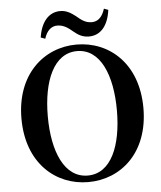

<svg xmlns="http://www.w3.org/2000/svg" viewBox="-63 -1009 910 1082"><g transform="rotate(-5 392.5 -468.0)"><path d="M196 -816 221 -807C235 -852 261 -875 294 -875C333 -875 359 -853 383 -833C405 -815 429 -798 468 -798C533 -798 577 -848 589 -938L565 -947C551 -903 528 -877 490 -877C452 -877 428 -899 404 -919C380 -937 355 -955 318 -955C254 -955 209 -904 196 -816ZM393 19C578 19 738 -118 738 -370C738 -623 577 -759 393 -759C209 -759 48 -621 48 -370C48 -117 209 19 393 19ZM393 -18C261 -18 197 -170 197 -370C197 -569 261 -722 393 -722C525 -722 588 -569 588 -370C588 -170 525 -18 393 -18Z"/></g></svg>

Font: Noto Serif KR
Style: Bold
Weight: 700
Designer: Ryoko NISHIZUKA 西塚涼子 (kana & ideographs); Frank Grießhammer (Latin, Greek & Cyrillic); Wenlong ZHANG 张文龙 (bopomofo); San
Foundry: Adobe
Version: Version 2.001;hotconv 1.1.0;makeotfexe 2.6.0